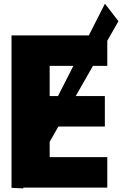

<svg xmlns="http://www.w3.org/2000/svg" viewBox="-20 -1017 704 1041"><path d="M377.8 -660 294.5 -496H249.3V-660ZM561.7 -795.9 622.2 -902 549 -997 461.6 -825H42.5L42.5 0L41.8 1.4L105.1 4.5L107.6 0H561.7V-165H249.3V-248.3L296.5 -331H548.5V-496H390.6L484.1 -660H561.7Z"/></svg>

Font: Hussar
Style: BdWide
Weight: 700
Foundry: Cannot Into Space Fonts
Version: Version 2.00